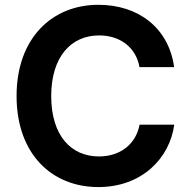

<svg xmlns="http://www.w3.org/2000/svg" viewBox="-20 -757 778 787"><path d="M383.3 9.8C562 9.8 675.8 -108.9 694.3 -246.1H552.2C536.6 -163.6 470.2 -115.7 385.7 -115.7C271 -115.7 189.9 -201.7 189.9 -363.3C189.9 -522.5 270 -611.8 386.2 -611.8C471.2 -611.8 537.1 -564 551.8 -481.9H693.8C671.4 -643.6 546.4 -737.3 383.3 -737.3C192.9 -737.3 47.9 -600.1 47.9 -363.3C47.9 -127.4 190.9 9.8 383.3 9.8Z"/></svg>

Font: Raveo SemiBold
Style: Regular
Weight: 600
Designer: Jakub Foglar, Rasmus Andersson (Inter)
Foundry: Jakubfoglar.com
Version: Version 1.100;Glyphs 3.2.3 (3260)